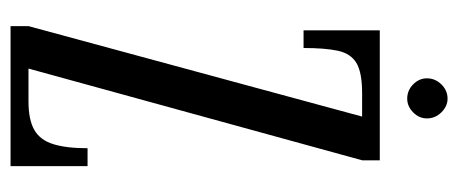

<svg xmlns="http://www.w3.org/2000/svg" viewBox="-272 -596 868 364"><g transform="rotate(90 162.0 -414.0)"><path d="M29.5 0V-34L201 -666.5H156.5Q117.5 -666.5 99.5 -655.8Q81.5 -645 76.2 -620.5Q71 -596 71 -555.5H37.5V-700H284V-667L110 -34H172Q207 -34 226.2 -45Q245.5 -56 253.2 -80.8Q261 -105.5 261 -146H295V0ZM167 -752Q151.5 -752 140 -763.2Q128.5 -774.5 128.5 -789.5Q128.5 -805 140 -816.8Q151.5 -828.5 167 -828.5Q181.5 -828.5 193 -816.8Q204.5 -805 204.5 -789.5Q204.5 -774.5 193 -763.2Q181.5 -752 167 -752Z"/></g></svg>

Font: Imbue Thin 10pt
Style: Regular
Weight: 400
Version: Version 1.102